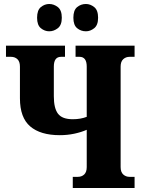

<svg xmlns="http://www.w3.org/2000/svg" viewBox="-20 -943 715 963"><path d="M411 -786Q386 -786 367 -801.5Q348 -817 348 -854Q348 -892 367 -907.5Q386 -923 411 -923Q433 -923 452.5 -907.5Q472 -892 472 -854Q472 -817 452.5 -801.5Q433 -786 411 -786ZM227 -786Q204 -786 185 -801.5Q166 -817 166 -854Q166 -892 185 -907.5Q204 -923 227 -923Q250 -923 270 -907.5Q290 -892 290 -854Q290 -817 270 -801.5Q250 -786 227 -786ZM345 0V-56H370Q390 -56 402.5 -68Q415 -80 415 -105V-292Q388 -280 353 -272.5Q318 -265 280 -265Q183 -265 131.5 -309Q80 -353 80 -450V-609Q80 -634 67.5 -646Q55 -658 35 -658H10V-714H306V-658H286Q250 -658 250 -609V-460Q250 -400 271 -372.5Q292 -345 345 -345Q384 -345 415 -357V-609Q415 -658 379 -658H359V-714H655V-658H630Q611 -658 598 -646Q585 -634 585 -609V-105Q585 -80 598 -68Q611 -56 630 -56H655V0Z"/></svg>

Font: Noto Serif ExtraCondensed Black
Style: Regular
Weight: 900
Width: 2
Designer: Monotype Design Team
Foundry: Monotype Imaging Inc.
Version: Version 2.015; ttfautohint (v1.8.4.7-5d5b)